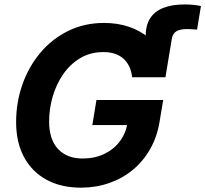

<svg xmlns="http://www.w3.org/2000/svg" viewBox="-20 -842 933 872"><path d="M643.1 -508.8 641.6 -671.4Q640.6 -724.6 661.1 -757.6Q681.6 -790.5 721.7 -806.2Q761.7 -821.8 817.9 -821.8Q840.3 -821.8 859.4 -819.8Q878.4 -817.9 892.6 -814.5L875 -707.5Q864.3 -708.5 852.5 -709.2Q840.8 -710 829.6 -710Q796.9 -710 780.5 -699.5Q764.2 -689 760.3 -666L731.4 -491.2ZM348.1 10.3Q256.8 10.3 190.9 -25.9Q125 -62 89.1 -128.7Q53.2 -195.3 53.2 -287.6Q53.2 -376.5 81.5 -457.5Q109.9 -538.6 162.6 -601.6Q215.3 -664.6 289.1 -701.2Q362.8 -737.8 453.1 -737.8Q513.7 -737.8 565.2 -720.5Q616.7 -703.1 654.8 -670.7Q692.9 -638.2 713.1 -592.8Q733.4 -547.4 731.9 -491.2H580.1Q577.1 -518.1 567.4 -539.1Q557.6 -560.1 541.3 -575Q524.9 -589.8 502 -597.7Q479 -605.5 449.7 -605.5Q390.1 -605.5 344.2 -577.9Q298.3 -550.3 266.8 -504.6Q235.4 -459 219.2 -403.1Q203.1 -347.2 203.1 -290Q203.1 -209 243.4 -165.5Q283.7 -122.1 355.5 -122.1Q409.7 -122.1 452.9 -142.6Q496.1 -163.1 523.7 -199.5Q551.3 -235.8 559.1 -283.2L589.4 -273.9H399.4L418 -387.7H721.2L705.1 -291.5Q693.8 -220.7 661.9 -164.8Q629.9 -108.9 582.5 -70.1Q535.2 -31.2 475.3 -10.5Q415.5 10.3 348.1 10.3Z"/></svg>

Font: Inter 17pt
Style: Bold Italic
Weight: 700
Italic angle: -9.3988°
Version: Version 4.001;git-66647c0bb